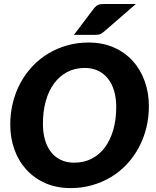

<svg xmlns="http://www.w3.org/2000/svg" viewBox="-20 -954 800 982"><path d="M32.5 0ZM741.5 -411Q741.5 -352 727.8 -298Q714 -244 688.8 -197.5Q663.5 -151 627.8 -113Q592 -75 547.5 -48.2Q503 -21.5 451 -6.8Q399 8 341.5 8Q269.5 8 212.2 -17.2Q155 -42.5 115 -86.2Q75 -130 53.8 -189.2Q32.5 -248.5 32.5 -317Q32.5 -376 46.2 -430.2Q60 -484.5 85.2 -531Q110.5 -577.5 146.5 -615.5Q182.5 -653.5 227 -680.2Q271.5 -707 323.5 -721.8Q375.5 -736.5 433.5 -736.5Q505 -736.5 562.2 -711.2Q619.5 -686 659.2 -642Q699 -598 720.2 -538.5Q741.5 -479 741.5 -411ZM574.5 -407Q574.5 -452 563.8 -488.8Q553 -525.5 532.2 -551.8Q511.5 -578 481.5 -592.2Q451.5 -606.5 413.5 -606.5Q363.5 -606.5 324 -585.8Q284.5 -565 256.8 -527.5Q229 -490 214.2 -437.2Q199.5 -384.5 199.5 -320.5Q199.5 -275.5 210 -239Q220.5 -202.5 240.8 -176.5Q261 -150.5 291 -136.2Q321 -122 359.5 -122Q409.5 -122 449.2 -142.5Q489 -163 516.8 -200.5Q544.5 -238 559.5 -290.5Q574.5 -343 574.5 -407ZM675 -933.5 510.5 -791Q504 -785.5 498.8 -782.5Q493.5 -779.5 487.8 -778Q482 -776.5 475.8 -776Q469.5 -775.5 461.5 -775.5H358L460 -910.5Q466.5 -918.5 472.5 -923.2Q478.5 -928 485 -930.2Q491.5 -932.5 499.5 -933Q507.5 -933.5 518 -933.5Z"/></svg>

Font: Lato Black
Style: Italic
Weight: 900
Italic angle: -7°
Designer: Lukasz Dziedzic
Foundry: tyPoland Lukasz Dziedzic
Version: Version 2.007; 2014-02-27